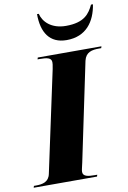

<svg xmlns="http://www.w3.org/2000/svg" viewBox="-139 -1014 715 1075"><g transform="rotate(-10 218.5 -477.0)"><path d="M289 -782C400 -782 453 -858 468 -954H457C434 -906 404 -861 299 -861C215 -861 171 -908 160 -954H150C150 -850 192 -782 289 -782ZM-37 0H323L326 -10H313C274 -10 245 -14 245 -40C245 -52 250 -67 255 -91L372 -650C383 -697 418 -704 459 -704H471L474 -714H112L109 -704H121C161 -704 188 -700 188 -674C188 -669 188 -659 183 -636L60 -62C51 -17 15 -10 -22 -10H-34Z"/></g></svg>

Font: Noto Serif Display SemiCondensed Black
Style: Italic
Weight: 900
Width: 4
Italic angle: -12°
Designer: Monotype Design Team
Foundry: Monotype Imaging Inc.
Version: Version 2.009